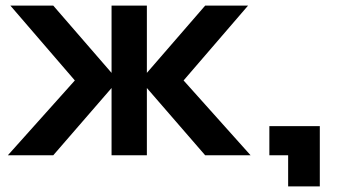

<svg xmlns="http://www.w3.org/2000/svg" viewBox="-20 -554 1275 685"><path d="M170 0 378 -240V0H504V-240L712 0H874L635 -267L865 -534H712L504 -294V-534H378V-294L170 -534H17L247 -267L8 0ZM1008 111H1121V-104H941V0H1008Z"/></svg>

Font: Chess Sans SemiBold
Style: Regular
Weight: 600
Designer: Wolf Bōese
Foundry: Wolf Bōese
Version: Version 7.223;Glyphs 3.3 (3306)